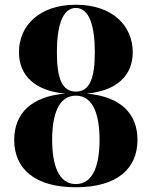

<svg xmlns="http://www.w3.org/2000/svg" viewBox="-20 -780 640 810"><path d="M40 -190C40 -70 124 10 300 10C476 10 560 -70 560 -190C560 -299 490.5 -373 345.5 -385C472.5 -397 540 -461 540 -560C540 -670 456 -760 300 -760C144 -760 60 -670 60 -560C60 -461 127.5 -397 254.5 -385C109.5 -373 40 -299 40 -190ZM220 -560C220 -664 241 -746.5 300 -746.5C359 -746.5 380 -664 380 -560C380 -451 359 -393.5 300 -393.5C241 -393.5 220 -451 220 -560ZM200 -190C200 -294 226 -376.5 300 -376.5C374 -376.5 400 -294 400 -190C400 -86 374 -3.5 300 -3.5C226 -3.5 200 -86 200 -190Z"/></svg>

Font: Bodoni* 16pt
Style: Bold
Weight: 700
Version: Version 2.3